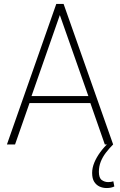

<svg xmlns="http://www.w3.org/2000/svg" viewBox="-20 -729 606 969"><path d="M15 0 264 -709H301L551 0H509L436 -209H129L56 0ZM139 -244H426L282 -653ZM518 220Q499 220 482.5 212.5Q466 205 455.5 188.5Q445 172 445 144Q445 118 456 91.5Q467 65 486 39Q505 13 529 -9L551 0Q531 20 514.5 41.5Q498 63 488.5 87Q479 111 479 138Q479 169 493.5 179.5Q508 190 526 190Q534 190 540 189Q546 188 552 186L557 212Q549 216 539.5 218Q530 220 518 220Z"/></svg>

Font: Georama ExtraLight
Style: Regular
Weight: 250
Version: Version 1.001